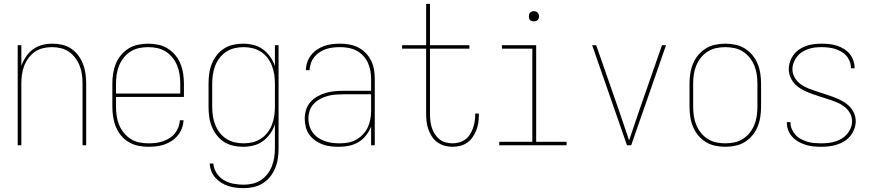

<svg xmlns="http://www.w3.org/2000/svg" viewBox="-20 -755 4540 998"><path d="M72 0V-520H91V-413Q100 -438 115 -460.5Q130 -483 152 -499Q174 -515 200 -521.5Q226 -528 253 -528Q279 -528 304.5 -522Q330 -516 351 -501.5Q372 -487 387.5 -466Q403 -445 412 -421Q421 -397 424.5 -371.5Q428 -346 428 -320V0H409V-320Q409 -343 406 -366.5Q403 -390 394.5 -412Q386 -434 372 -453Q358 -472 339 -485.5Q320 -499 296.5 -504.5Q273 -510 250 -510Q227 -510 203.5 -504.5Q180 -499 161 -485.5Q142 -472 128 -453Q114 -434 105.5 -412Q97 -390 94 -366.5Q91 -343 91 -320V0Z M751 8Q724 8 698 2.5Q672 -3 649 -16.5Q626 -30 609 -51Q592 -72 582 -96.5Q572 -121 568 -147.5Q564 -174 564 -200V-320Q564 -346 568 -372.5Q572 -399 582 -423.5Q592 -448 609 -468.5Q626 -489 648.5 -503Q671 -517 697.5 -522.5Q724 -528 750 -528Q776 -528 802.5 -522.5Q829 -517 851.5 -503Q874 -489 891 -468.5Q908 -448 918 -423.5Q928 -399 932 -372.5Q936 -346 936 -320V-251H583V-200Q583 -176 586.5 -152Q590 -128 599 -106Q608 -84 623.5 -65Q639 -46 659 -33Q679 -20 703 -15Q727 -10 751 -10Q770 -10 788.5 -12Q807 -14 825 -20Q843 -26 859.5 -36Q876 -46 888 -60.5Q900 -75 907 -93Q914 -111 915 -130H934Q933 -109 925.5 -88.5Q918 -68 904.5 -51.5Q891 -35 873 -23Q855 -11 835 -4Q815 3 793.5 5.5Q772 8 751 8ZM583 -269H917V-320Q917 -344 913.5 -368Q910 -392 901 -414Q892 -436 877 -455Q862 -474 841.5 -487Q821 -500 797.5 -505Q774 -510 750 -510Q726 -510 702.5 -505Q679 -500 658.5 -487Q638 -474 623 -455Q608 -436 599 -414Q590 -392 586.5 -368Q583 -344 583 -320Z M1247 223Q1227 223 1206.5 220.5Q1186 218 1167 212Q1148 206 1130.5 195Q1113 184 1099.5 169Q1086 154 1078.5 134.5Q1071 115 1070 95H1089Q1091 122 1106 145Q1121 168 1144 181.5Q1167 195 1193.5 200Q1220 205 1247 205Q1270 205 1293.5 199.5Q1317 194 1336.5 181Q1356 168 1370.5 149Q1385 130 1393.5 108Q1402 86 1405.5 62.5Q1409 39 1409 15V-108Q1400 -82 1384 -59.5Q1368 -37 1346 -21Q1324 -5 1297 1.5Q1270 8 1243 8Q1217 8 1191 2Q1165 -4 1143.5 -18Q1122 -32 1106 -53Q1090 -74 1080.5 -98Q1071 -122 1067.5 -148Q1064 -174 1064 -200V-320Q1064 -346 1067.5 -372Q1071 -398 1080.5 -422Q1090 -446 1106 -467Q1122 -488 1143.5 -502Q1165 -516 1191 -522Q1217 -528 1243 -528Q1270 -528 1297 -521.5Q1324 -515 1346 -499Q1368 -483 1384 -460.5Q1400 -438 1409 -412V-520H1428V15Q1428 41 1424.5 67Q1421 93 1411 117.5Q1401 142 1385 162.5Q1369 183 1347 197Q1325 211 1299 217Q1273 223 1247 223ZM1246 -10Q1270 -10 1293 -15.5Q1316 -21 1336 -34Q1356 -47 1370.5 -66Q1385 -85 1393.5 -107Q1402 -129 1405.5 -152.5Q1409 -176 1409 -200V-320Q1409 -344 1405.5 -367.5Q1402 -391 1393.5 -413Q1385 -435 1370.5 -454Q1356 -473 1336 -486Q1316 -499 1293 -504.5Q1270 -510 1246 -510Q1222 -510 1199 -504.5Q1176 -499 1156 -486Q1136 -473 1121.5 -454Q1107 -435 1098.5 -413Q1090 -391 1086.5 -367.5Q1083 -344 1083 -320V-200Q1083 -176 1086.5 -152.5Q1090 -129 1098.5 -107Q1107 -85 1121.5 -66Q1136 -47 1156 -34Q1176 -21 1199 -15.5Q1222 -10 1246 -10Z M1742 8Q1720 8 1698.5 5.5Q1677 3 1656.5 -4.5Q1636 -12 1618 -25Q1600 -38 1587.5 -55.5Q1575 -73 1569.5 -94.5Q1564 -116 1564 -138Q1564 -162 1571 -184.5Q1578 -207 1594 -225Q1610 -243 1631 -254.5Q1652 -266 1674.5 -272.5Q1697 -279 1720.5 -281Q1744 -283 1768 -283H1909V-345Q1909 -366 1905 -388Q1901 -410 1892 -429.5Q1883 -449 1867.5 -465.5Q1852 -482 1832.5 -492Q1813 -502 1791.5 -506Q1770 -510 1748 -510Q1730 -510 1711.5 -508Q1693 -506 1675 -500Q1657 -494 1641 -483.5Q1625 -473 1613.5 -458.5Q1602 -444 1596 -426.5Q1590 -409 1589 -390H1570Q1570 -411 1577 -431.5Q1584 -452 1597 -468.5Q1610 -485 1627.5 -497Q1645 -509 1665 -516Q1685 -523 1706 -525.5Q1727 -528 1748 -528Q1773 -528 1797 -523.5Q1821 -519 1842.5 -508Q1864 -497 1881.5 -479Q1899 -461 1909.5 -439Q1920 -417 1924 -393Q1928 -369 1928 -345V0H1909V-97Q1899 -72 1882.5 -51Q1866 -30 1843.5 -16.5Q1821 -3 1795 2.5Q1769 8 1742 8ZM1745 -10Q1768 -10 1790 -14Q1812 -18 1831.5 -29Q1851 -40 1866.5 -56.5Q1882 -73 1891.5 -93Q1901 -113 1905 -135.5Q1909 -158 1909 -180V-265H1768Q1747 -265 1726 -263.5Q1705 -262 1684.5 -256.5Q1664 -251 1645 -241Q1626 -231 1611.5 -216Q1597 -201 1590 -180.5Q1583 -160 1583 -139Q1583 -120 1588.5 -101Q1594 -82 1605.5 -66Q1617 -50 1633.5 -39Q1650 -28 1668.5 -21.5Q1687 -15 1706.5 -12.5Q1726 -10 1745 -10Z M2332 8Q2311 8 2291 2.5Q2271 -3 2254 -15Q2237 -27 2225.5 -44.5Q2214 -62 2207 -81.5Q2200 -101 2197.5 -121.5Q2195 -142 2195 -163V-502H2070V-520H2195V-735H2215V-520H2420V-502H2215V-163Q2215 -145 2217 -127Q2219 -109 2224.5 -91.5Q2230 -74 2240 -58.5Q2250 -43 2264 -31.5Q2278 -20 2296 -15Q2314 -10 2332 -10Q2350 -10 2367.5 -15Q2385 -20 2399 -30.5Q2413 -41 2422.5 -56Q2432 -71 2438 -87.5Q2444 -104 2447 -122Q2450 -140 2450 -157V-165H2469V-156Q2469 -136 2466 -116Q2463 -96 2455.5 -77.5Q2448 -59 2436.5 -42Q2425 -25 2408.5 -13.5Q2392 -2 2372 3Q2352 8 2332 8Z M2575 0V-18H2747V-502H2589V-520H2767V-18H2925V0ZM2755 -644Q2750 -644 2744.5 -645.5Q2739 -647 2735.5 -650.5Q2732 -654 2730.5 -659.5Q2729 -665 2729 -670Q2729 -675 2730.5 -680.5Q2732 -686 2735.5 -689.5Q2739 -693 2744.5 -695Q2750 -697 2755 -697Q2760 -697 2765.5 -695Q2771 -693 2774.5 -689.5Q2778 -686 2780 -680.5Q2782 -675 2782 -670Q2782 -665 2780 -659.5Q2778 -654 2774.5 -650.5Q2771 -647 2765.5 -645.5Q2760 -644 2755 -644Z M3239 0 3058 -520H3079L3200 -173Q3212 -136 3225 -99Q3238 -62 3250 -25Q3262 -62 3275 -99Q3288 -136 3300 -173L3421 -520H3442L3261 0Z M3750 8Q3724 8 3697.5 2.5Q3671 -3 3648.5 -17Q3626 -31 3609 -51.5Q3592 -72 3582 -96.5Q3572 -121 3568 -147.5Q3564 -174 3564 -200V-320Q3564 -346 3568 -372.5Q3572 -399 3582 -423.5Q3592 -448 3609 -468.5Q3626 -489 3648.5 -503Q3671 -517 3697.5 -522.5Q3724 -528 3750 -528Q3776 -528 3802.5 -522.5Q3829 -517 3851.5 -503Q3874 -489 3891 -468.5Q3908 -448 3918 -423.5Q3928 -399 3932 -372.5Q3936 -346 3936 -320V-200Q3936 -174 3932 -147.5Q3928 -121 3918 -96.5Q3908 -72 3891 -51.5Q3874 -31 3851.5 -17Q3829 -3 3802.5 2.5Q3776 8 3750 8ZM3750 -10Q3774 -10 3797.5 -15Q3821 -20 3841.5 -33Q3862 -46 3877 -65Q3892 -84 3901 -106Q3910 -128 3913.5 -152Q3917 -176 3917 -200V-320Q3917 -344 3913.5 -368Q3910 -392 3901 -414Q3892 -436 3877 -455Q3862 -474 3841.5 -487Q3821 -500 3797.5 -505Q3774 -510 3750 -510Q3726 -510 3702.5 -505Q3679 -500 3658.5 -487Q3638 -474 3623 -455Q3608 -436 3599 -414Q3590 -392 3586.5 -368Q3583 -344 3583 -320V-200Q3583 -176 3586.5 -152Q3590 -128 3599 -106Q3608 -84 3623 -65Q3638 -46 3658.5 -33Q3679 -20 3702.5 -15Q3726 -10 3750 -10Z M4249 8Q4229 8 4208.5 6Q4188 4 4168.5 -2Q4149 -8 4131 -18Q4113 -28 4099 -43Q4085 -58 4077.5 -77Q4070 -96 4070 -117V-120H4089V-117Q4089 -99 4096.5 -82.5Q4104 -66 4116 -53Q4128 -40 4144.5 -31.5Q4161 -23 4178 -18Q4195 -13 4213 -11.5Q4231 -10 4249 -10Q4267 -10 4285.5 -12Q4304 -14 4321.5 -19.5Q4339 -25 4355 -34.5Q4371 -44 4383 -58Q4395 -72 4402 -89.5Q4409 -107 4409 -125Q4409 -148 4397 -168.5Q4385 -189 4366.5 -202.5Q4348 -216 4326.5 -224.5Q4305 -233 4283 -240Q4261 -247 4239 -254Q4217 -261 4195.5 -269Q4174 -277 4153.5 -287.5Q4133 -298 4116.5 -313.5Q4100 -329 4090 -350.5Q4080 -372 4080 -395Q4080 -415 4086.5 -434.5Q4093 -454 4105.5 -470.5Q4118 -487 4135 -498.5Q4152 -510 4171 -516.5Q4190 -523 4210.5 -525.5Q4231 -528 4251 -528Q4271 -528 4290.5 -526Q4310 -524 4329 -518Q4348 -512 4365.5 -501.5Q4383 -491 4395.5 -476Q4408 -461 4415 -442Q4422 -423 4422 -403V-400H4403V-403Q4403 -420 4396.5 -436.5Q4390 -453 4378.5 -466Q4367 -479 4351.5 -487.5Q4336 -496 4319.5 -501Q4303 -506 4285.5 -508Q4268 -510 4251 -510Q4233 -510 4215.5 -508Q4198 -506 4181 -500Q4164 -494 4149 -484.5Q4134 -475 4123 -461Q4112 -447 4105.5 -430Q4099 -413 4099 -395Q4099 -372 4111 -351.5Q4123 -331 4141.5 -317.5Q4160 -304 4181.5 -295.5Q4203 -287 4224.5 -280Q4246 -273 4268 -266Q4290 -259 4311.5 -251Q4333 -243 4353.5 -232.5Q4374 -222 4391 -206.5Q4408 -191 4418 -169.5Q4428 -148 4428 -125Q4428 -105 4420.5 -85Q4413 -65 4400 -48.5Q4387 -32 4369 -21Q4351 -10 4331 -3.5Q4311 3 4290.5 5.5Q4270 8 4249 8Z"/></svg>

Font: Iosevka Thin
Style: Regular
Weight: 100
Monospace: yes
Designer: Belleve Invis
Foundry: Belleve Invis
Version: Version 32.5.0; ttfautohint (v1.8.4)